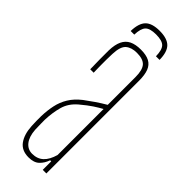

<svg xmlns="http://www.w3.org/2000/svg" viewBox="-241 -728 752 752"><g transform="rotate(45 135.0 -352.0)"><path d="M131 -709Q173 -709 191.8 -690.2Q210.5 -671.5 211 -628H191Q190.5 -662.5 177.8 -675.8Q165 -689 131 -689Q97.5 -689 84.8 -675.8Q72 -662.5 71 -628H51Q52 -671.5 70.5 -690.2Q89 -709 131 -709ZM118 5Q80 5 61.2 -20.8Q42.5 -46.5 40 -90Q39.5 -105 39 -118Q38.5 -131 39 -145Q40 -177 46 -205.2Q52 -233.5 67 -258.2Q82 -283 110 -305Q128 -318.5 149.2 -333Q170.5 -347.5 192 -360V-514Q192 -552.5 177.8 -568.8Q163.5 -585 129 -585Q99 -585 82.2 -570.5Q65.5 -556 64 -514Q63.5 -499.5 63.2 -482.2Q63 -465 63.2 -446.5Q63.5 -428 64 -410H45Q44.5 -437 44 -464.8Q43.5 -492.5 44 -514Q45 -546.5 54.5 -566.5Q64 -586.5 83 -595.8Q102 -605 131 -605Q161 -605 178.8 -595.5Q196.5 -586 204.2 -566Q212 -546 212 -514V0H192V-47H186Q178.5 -24.5 163 -9.8Q147.5 5 118 5ZM118 -15Q146.5 -15 164.5 -31.8Q182.5 -48.5 192 -82V-337Q175.5 -328 156.8 -315.8Q138 -303.5 110 -280Q79.5 -254 70 -219.5Q60.5 -185 59 -145Q59 -137 59.2 -121.5Q59.5 -106 60 -90Q62.5 -54 78 -34.5Q93.5 -15 118 -15Z"/></g></svg>

Font: Big Shoulders Display Thin Thin
Style: Regular
Weight: 250
Version: Version 2.002